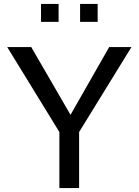

<svg xmlns="http://www.w3.org/2000/svg" viewBox="-20 -963 710 983"><path d="M480 -851H390V-943H480ZM280 -851H190V-943H280ZM653 -722 385 -287V0H284V-287L17 -722H140L341 -375L539 -722Z"/></svg>

Font: Mingzat
Style: Regular
Weight: 400
Designer: Jason Glavy (Lepcha), Lorna Priest (Lepcha additions), Walt Agee (Sophia), Victor Gaultney (Sophia)
Foundry: SIL International
Version: Version 0.100